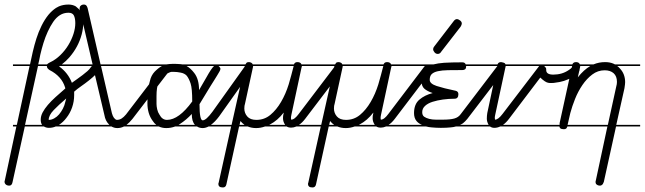

<svg xmlns="http://www.w3.org/2000/svg" viewBox="-57 -570 2834 844"><path d="M292 -528Q309 -506 309 -469Q309 -445 302 -418.5Q295 -392 281.5 -366.5Q268 -341 248 -318Q233 -301 215 -287H287V-280H206L203 -278Q242 -250 259 -206Q269 -213 281.5 -222Q294 -231 306 -240Q318 -249 327.5 -257.5Q337 -266 342 -274Q348 -283 355 -283Q362 -283 368.5 -277.5Q375 -272 375 -266Q375 -254 363 -242Q351 -230 334 -216.5Q317 -203 299 -190.5Q281 -178 269 -167V-152Q269 -124 260 -98Q251 -72 235 -52Q221 -33 202 -21H287V-14H188Q174 -8 158 -8Q146 -8 136 -14H52L-2 231Q-5 246 -16 246Q-26 246 -31.5 241Q-37 236 -37 229Q-37 225 -36 224L15 -14H0V-21H17L73 -280H0V-287H75Q80 -312 87 -342Q94 -372 103 -400.5Q112 -429 125.5 -456.5Q139 -484 156 -505Q171 -523 189 -535L202 -542Q221 -550 244 -550Q262 -550 276 -542ZM122 -44Q122 -60 130.5 -76Q139 -92 153.5 -109Q168 -126 187.5 -143.5Q207 -161 230 -181V-182Q230 -183 229.5 -184Q229 -185 229 -186Q214 -235 161 -262Q155 -266 152 -270Q149 -274 149 -280H110L109 -275L53 -21H128Q122 -30 122 -44ZM161 -295Q187 -307 208 -327.5Q229 -348 243.5 -372Q258 -396 266 -421Q274 -446 274 -468Q274 -489 268 -501.5Q262 -514 244 -514Q223 -514 206.5 -503.5Q190 -493 177 -474Q164 -455 153 -431Q142 -407 134 -381Q126 -355 120 -329Q116 -307 111 -287H150Q153 -291 161 -295ZM230 -122Q231 -126 232 -129Q233 -132 234 -137Q201 -109 179 -86Q157 -63 157 -43H158Q169 -43 181 -49.5Q193 -56 202.5 -67Q212 -78 219.5 -92.5Q227 -107 230 -122ZM0 239V232Z M328 -535 385 -287H593V-280H387L435 -72Q442 -47 456 -43Q468 -43 477.5 -49Q487 -55 497 -67L656 -275Q662 -283 669 -283Q675 -283 682 -277.5Q689 -272 689 -266Q689 -259 684 -254L525 -47Q512 -31 499 -21H593V-14H488Q474 -7 459 -7Q445 -7 433 -14H287V-21H424L422 -23Q406 -39 402 -64L351 -280H287V-287H350L294 -527Q293 -529 293 -533V-535L295 -542Q296 -543 297 -544Q302 -550 312 -550Q321 -550 325 -542Z M953 -14H860Q846 -7 834 -7Q820 -7 809 -14H713Q694 -7 674 -7Q656 -7 641 -14H593V-21H630Q621 -28 614 -39Q591 -70 591 -117Q591 -181 602 -214Q607 -238 623 -255Q640 -272 655 -280H593V-287H674H675Q699 -291 737 -288Q740 -287 744 -287H953V-280H903Q905 -279 906 -278Q912 -272 912 -267.5Q912 -263 908 -256Q904 -249 898 -239L885 -218Q878 -206 868 -191L820 -112Q820 -41 834 -41Q849 -41 877 -79L1017 -275Q1022 -283 1030 -283Q1038 -283 1044 -277.5Q1050 -272 1050 -266Q1050 -261 1046 -255L906 -58Q888 -34 870 -21H953ZM677 -43Q729 -43 788 -124Q788 -181 781 -202.5Q774 -224 764 -237Q754 -248 736 -251Q721 -254 709 -254H696Q691 -254 665 -240Q631 -221 631 -148V-113Q631 -103 634 -89.5Q637 -76 644 -66Q656 -43 677 -43ZM797 -249Q818 -222 818 -174L851 -231Q872 -269 884 -280H763Q781 -270 797 -249ZM786 -69Q762 -43 734 -25Q731 -23 728 -21H801H800Q786 -36 786 -69Z M1347 -14H1246Q1234 -9 1223 -9Q1211 -9 1203 -14H1108Q1088 -7 1069 -7Q1049 -7 1032 -14H994L938 241Q935 254 923 254Q912 254 907.5 250Q903 246 903 240Q903 234 904 234L959 -14H953V-21H961L1019 -280H953V-287H1022Q1024 -290 1026 -293Q1029 -297 1036 -297H1039Q1051 -295 1054 -287H1235Q1239 -297 1250 -297Q1260 -297 1265 -292Q1267 -290 1268 -287H1347V-280H1270V-279Q1270 -278 1269 -275Q1268 -272 1268 -271L1224 -66Q1222 -57 1222 -51Q1222 -48 1223 -44Q1231 -44 1239.5 -51Q1248 -58 1256 -69L1414 -277Q1421 -285 1428 -285Q1435 -285 1441 -279Q1447 -273 1447 -266Q1447 -260 1443 -256L1284 -47Q1271 -30 1257 -21H1347ZM1055 -277Q1055 -276 1055 -275L1020 -114Q1017 -106 1017 -93Q1017 -73 1030 -58Q1043 -43 1070 -43Q1105 -43 1131.5 -65Q1158 -87 1178.5 -122Q1199 -157 1212 -199Q1224 -240 1234 -280H1056Q1056 -279 1055 -277ZM1196 -22Q1187 -35 1187 -51Q1187 -55 1187.5 -60.5Q1188 -66 1190 -73V-75Q1163 -40 1130 -23Q1128 -22 1126 -21H1196ZM1000 -38 996 -21H1018Q1008 -28 1000 -38Z M1741 -14H1640Q1628 -9 1617 -9Q1605 -9 1597 -14H1502Q1482 -7 1463 -7Q1443 -7 1426 -14H1388L1332 241Q1329 254 1317 254Q1306 254 1301.5 250Q1297 246 1297 240Q1297 234 1298 234L1353 -14H1347V-21H1355L1413 -280H1347V-287H1416Q1418 -290 1420 -293Q1423 -297 1430 -297H1433Q1445 -295 1448 -287H1629Q1633 -297 1644 -297Q1654 -297 1659 -292Q1661 -290 1662 -287H1741V-280H1664V-279Q1664 -278 1663 -275Q1662 -272 1662 -271L1618 -66Q1616 -57 1616 -51Q1616 -48 1617 -44Q1625 -44 1633.5 -51Q1642 -58 1650 -69L1808 -277Q1815 -285 1822 -285Q1829 -285 1835 -279Q1841 -273 1841 -266Q1841 -260 1837 -256L1678 -47Q1665 -30 1651 -21H1741ZM1449 -277Q1449 -276 1449 -275L1414 -114Q1411 -106 1411 -93Q1411 -73 1424 -58Q1437 -43 1464 -43Q1499 -43 1525.5 -65Q1552 -87 1572.5 -122Q1593 -157 1606 -199Q1618 -240 1628 -280H1450Q1450 -279 1449 -277ZM1590 -22Q1581 -35 1581 -51Q1581 -55 1581.5 -60.5Q1582 -66 1584 -73V-75Q1557 -40 1524 -23Q1522 -22 1520 -21H1590ZM1394 -38 1390 -21H1412Q1402 -28 1394 -38Z M2062 -280H1992V-279Q1992 -269 1987.5 -265.5Q1983 -262 1975 -262Q1939 -262 1912.5 -261.5Q1886 -261 1868 -257Q1850 -253 1841 -244.5Q1832 -236 1832 -219Q1832 -202 1862.5 -192Q1893 -182 1946 -171Q1958 -168 1958 -156Q1958 -136 1941 -136Q1915 -136 1890 -132.5Q1865 -129 1844.5 -122.5Q1824 -116 1811.5 -104.5Q1799 -93 1799 -77Q1799 -63 1807.5 -57Q1816 -51 1829.5 -47.5Q1843 -44 1859 -44H1890Q1922 -44 1940 -49Q1958 -54 1968 -68L2128 -278Q2134 -286 2141 -286Q2148 -286 2154.5 -280Q2161 -274 2161 -267Q2161 -260 2157 -256L1997 -47Q1988 -36 1978 -28Q1972 -24 1965 -21H2062V-14H1947Q1937 -11 1924 -10Q1906 -8 1881 -8Q1861 -8 1840 -10Q1828 -11 1816 -14H1741V-21H1798Q1783 -27 1774 -38Q1763 -51 1763 -73Q1763 -112 1786.5 -132Q1810 -152 1845 -161Q1821 -169 1808.5 -180Q1796 -191 1796 -213Q1796 -243 1806 -259Q1815 -272 1831 -280H1741V-287H1849Q1868 -292 1895 -294Q1929 -296 1975 -296Q1987 -296 1990 -287H2062ZM1882 -342Q1877 -333 1867 -333Q1859 -333 1853 -340Q1847 -347 1847 -354Q1847 -360 1852 -366L1938 -478Q1941 -482 1944.5 -484Q1948 -486 1951 -486Q1958 -486 1965.5 -480Q1973 -474 1973 -467Q1973 -461 1968 -453Z M2393 -14H2142Q2129 -8 2116 -8Q2105 -8 2097 -14H2062V-21H2091Q2083 -35 2083 -48Q2083 -61 2085 -73L2129 -280H2062V-287H2130Q2134 -297 2145 -297H2146Q2158 -295 2162 -292Q2164 -290 2165 -287H2393V-280H2335Q2336 -279 2337 -278Q2344 -272 2344 -266V-262Q2344 -242 2375 -242Q2414 -242 2443 -262Q2453 -268 2459 -276Q2465 -284 2471.5 -284Q2478 -284 2484.5 -278Q2491 -272 2491 -266Q2491 -241 2442 -222Q2422 -213 2403 -209.5Q2384 -206 2377 -205.5Q2370 -205 2365 -205H2361Q2357 -205 2353 -206Q2340 -208 2318 -229L2180 -47Q2168 -31 2154 -21H2393ZM2120 -66Q2118 -57 2118 -52Q2118 -47 2119 -44Q2133 -44 2152 -69L2311 -277Q2312 -279 2313 -280H2166Z M2593 239Q2592 240 2590 242Q2586 246 2581 246Q2571 246 2566 241Q2564 240 2563 239L2561 232V230Q2561 226 2562 224L2613 -14H2437Q2435 -8 2432 -5Q2428 -2 2422 -2Q2411 -2 2406 -6Q2403 -9 2402 -14H2393V-21H2402L2403 -22V-29L2458 -280H2393V-287H2459Q2463 -297 2475 -297Q2484 -297 2489 -292Q2491 -289 2492 -287H2552Q2576 -297 2603 -297Q2624 -297 2640 -290Q2643 -288 2646 -287H2757V-280H2656Q2662 -276 2667 -270Q2679 -258 2685 -242.5Q2691 -227 2691 -209Q2691 -201 2688 -182L2652 -21H2757V-14H2651L2597 231L2596 232ZM2652 -190Q2655 -200 2655 -210Q2655 -235 2640.5 -248Q2626 -261 2601 -261Q2571 -261 2546.5 -242.5Q2522 -224 2503 -196Q2484 -168 2471 -135.5Q2458 -103 2450 -73L2438 -21H2615ZM2493 -277Q2493 -276 2493 -275L2483 -230Q2509 -263 2538 -280H2494Q2494 -279 2493 -277Z"/></svg>

Font: Gruenewald VA 3. Klasse
Style: Regular
Weight: 400
Designer: Peter Wiegel
Foundry: Peter Wiegel, nach dem Schriftentwurf von Dr. H. Gr¸newald
Version: Version 0.007